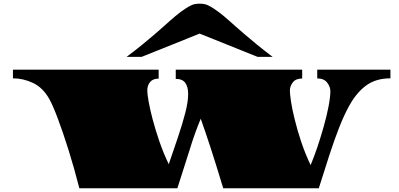

<svg xmlns="http://www.w3.org/2000/svg" viewBox="-20 -1001 2123 1021"><path d="M401.9 0Q375 -106 345 -201.7Q314.9 -297.4 288.1 -368.9Q261.2 -440.4 242.7 -473.6Q208.5 -534.7 156.2 -559.6Q104 -584.5 48.8 -584.5V-630.4H823.7V-583Q793.5 -583 778.3 -565.2Q763.2 -547.4 763.2 -519Q763.2 -501 770.5 -460.2Q777.8 -419.4 791.5 -367.2Q805.7 -313.5 827.1 -250.5Q848.6 -187.5 877.4 -127.9Q903.8 -204.1 927.2 -273.9Q950.7 -343.8 965.6 -401.9Q980.5 -460 980.5 -501.5Q980.5 -539.1 965.3 -560.3Q950.2 -581.5 914.6 -581.5V-630.4H1586.9V-583.5Q1552.7 -583.5 1537.1 -563Q1521.5 -542.5 1521.5 -519Q1521.5 -501.5 1527.6 -460.4Q1533.7 -419.4 1547.4 -365.2Q1560.5 -310.5 1581.5 -247.6Q1602.5 -184.6 1631.8 -123Q1650.4 -167.5 1668 -219.5Q1685.5 -271.5 1702.1 -330.6Q1717.3 -384.3 1727.1 -434.8Q1736.8 -485.4 1736.8 -516.6Q1736.8 -539.6 1719.7 -561.8Q1702.6 -584 1667 -584V-630.4H2056.2V-584.5Q1979.5 -584.5 1927.5 -546.6Q1875.5 -508.8 1836.4 -437.5Q1809.6 -388.7 1783.7 -323.2Q1758.3 -258.3 1731.9 -177.5Q1705.6 -96.7 1675.3 0H1167Q1131.8 -116.7 1102.3 -207.8Q1072.8 -298.8 1047.4 -369.6Q1032.7 -334.5 1018.1 -293.9Q1003.4 -253.4 989.3 -207L923.3 0ZM653.3 -698.7Q676.3 -715.8 696.5 -731.7Q716.8 -747.6 734.9 -762.2Q771 -791.5 799.6 -816.2Q828.1 -840.8 851.1 -861.3Q884.3 -891.6 912.6 -915.3Q940.9 -939 968.8 -957Q982.9 -966.3 999.3 -973.9Q1015.6 -981.4 1041.5 -981.4Q1067.4 -981.4 1083.7 -973.9Q1100.1 -966.3 1114.3 -957Q1142.1 -939 1170.4 -915.3Q1198.7 -891.6 1231.9 -861.3L1283.7 -816.4Q1312.5 -791.5 1348.4 -762.2Q1384.3 -732.9 1429.7 -698.7H1349.6L1041.5 -822.3L733.4 -698.7Z"/></svg>

Font: Asset
Style: Regular
Weight: 400
Version: Version 1.003; ttfautohint (v1.8.4.7-5d5b)